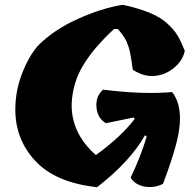

<svg xmlns="http://www.w3.org/2000/svg" viewBox="-20 -781 809 801"><path d="M592 -211 585 -217Q524 -108 385 0Q211 -19 126.5 -110.5Q42 -202 44 -330Q45 -405 72.5 -475.5Q100 -546 138 -590Q203 -656 303.5 -701.5Q404 -747 492 -761Q627 -732 679 -682Q707 -656 721 -632.5Q735 -609 751 -569Q743 -530 708.5 -500Q674 -470 628 -464.5Q582 -459 534 -490Q533 -496 530.5 -514Q528 -532 527 -538Q526 -544 523 -559.5Q520 -575 517.5 -582Q515 -589 510.5 -601.5Q506 -614 500 -622Q486 -645 471 -660H456Q372 -583 327.5 -509.5Q283 -436 279 -349Q276 -226 380 -134Q486 -211 542 -285L538 -291L422 -267Q387 -287 382.5 -332.5Q378 -378 410 -407Q578 -386 698 -397Q752 -328 717 -188Q700 -120 660 -14Q621 5 581.5 -3Q542 -11 525 -40Q566 -125 592 -211Z"/></svg>

Font: Tillana ExtraBold
Style: Regular
Weight: 800
Designer: Lipi Raval (Devanagari, Latin), Jonny Pinhorn (Latin)
Foundry: Indian Type Foundry
Version: Version 2.003;PS 1.0;hotconv 1.0.79;makeotf.lib2.5.61930; tt